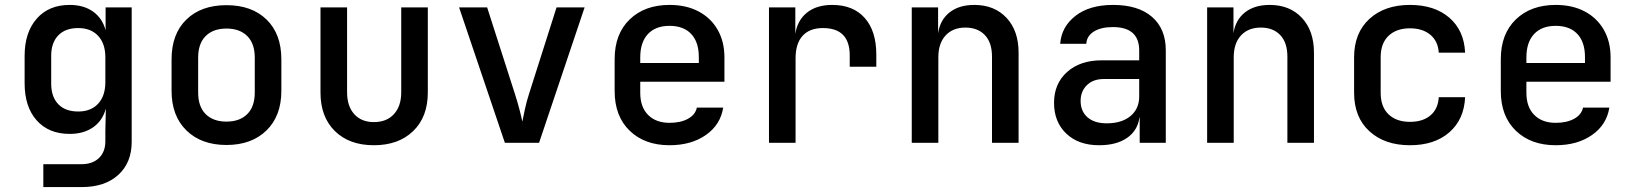

<svg xmlns="http://www.w3.org/2000/svg" viewBox="-20 -580 6640 780"><path d="M156 180V87H311Q356 87 382 62Q408 37 408 -6V-47L410 -139Q397 -90 358.5 -63Q320 -36 263 -36Q178 -36 129 -91Q80 -146 80 -242V-353Q80 -448 129 -504Q178 -560 263 -560Q320 -560 358 -533Q396 -506 409 -457V-550H515V-4Q515 81 460.5 130.5Q406 180 312 180ZM298 -127Q349 -127 378.5 -158.5Q408 -190 408 -247V-347Q408 -403 378.5 -434.5Q349 -466 298 -466Q245 -466 216.5 -436Q188 -406 188 -354V-240Q188 -187 216.5 -157Q245 -127 298 -127Z M900 9Q798 9 737.5 -50Q677 -109 677 -211V-339Q677 -442 737 -500.5Q797 -559 900 -559Q1003 -559 1063 -500.5Q1123 -442 1123 -339V-211Q1123 -109 1062.5 -50Q1002 9 900 9ZM900 -86Q954 -86 984.5 -116.5Q1015 -147 1015 -204V-346Q1015 -403 984.5 -433.5Q954 -464 900 -464Q846 -464 815.5 -433.5Q785 -403 785 -346V-204Q785 -147 815.5 -116.5Q846 -86 900 -86Z M1499 10Q1399 10 1340.5 -47.5Q1282 -105 1282 -204V-550H1390V-205Q1390 -149 1419 -116.5Q1448 -84 1499 -84Q1551 -84 1580.5 -116.5Q1610 -149 1610 -205V-550H1718V-204Q1718 -105 1658.5 -47.5Q1599 10 1499 10Z M2031 0 1845 -550H1959L2072 -198Q2082 -167 2090 -136.5Q2098 -106 2102 -86Q2106 -106 2112.5 -136.5Q2119 -167 2129 -198L2241 -550H2355L2170 0Z M2700 10Q2599 10 2538 -49Q2477 -108 2477 -210V-340Q2477 -442 2538 -501Q2599 -560 2700 -560Q2768 -560 2818 -533.5Q2868 -507 2895.5 -459Q2923 -411 2923 -347V-248H2581V-203Q2581 -145 2613 -113Q2645 -81 2700 -81Q2745 -81 2775 -97.5Q2805 -114 2811 -143H2918Q2907 -73 2847.5 -31.5Q2788 10 2700 10ZM2581 -347V-324H2819V-348Q2819 -409 2788 -442Q2757 -475 2700 -475Q2643 -475 2612 -441.5Q2581 -408 2581 -347Z M3104 0V-550H3211V-442Q3219 -497 3258 -528.5Q3297 -560 3361 -560Q3446 -560 3493 -507Q3540 -454 3540 -358V-309H3432V-355Q3432 -466 3323 -466Q3269 -466 3240.5 -434.5Q3212 -403 3212 -343V0Z M3684 0V-550H3791V-445Q3799 -499 3837.5 -529.5Q3876 -560 3938 -560Q4020 -560 4069 -507.5Q4118 -455 4118 -366V0H4010V-350Q4010 -407 3981 -437.5Q3952 -468 3902 -468Q3851 -468 3821.5 -436Q3792 -404 3792 -347V0Z M4445 10Q4361 10 4311.5 -37.5Q4262 -85 4262 -162Q4262 -240 4315 -287.5Q4368 -335 4456 -335H4608V-375Q4608 -470 4501 -470Q4453 -470 4424 -452Q4395 -434 4393 -402H4287Q4292 -471 4349 -515.5Q4406 -560 4502 -560Q4604 -560 4660 -511.5Q4716 -463 4716 -376V0H4610V-103H4609Q4602 -50 4559 -20Q4516 10 4445 10ZM4476 -79Q4537 -79 4572.5 -108.5Q4608 -138 4608 -188V-259H4464Q4421 -259 4395.5 -234Q4370 -209 4370 -170Q4370 -128 4398 -103.5Q4426 -79 4476 -79Z M4884 0V-550H4991V-445Q4999 -499 5037.5 -529.5Q5076 -560 5138 -560Q5220 -560 5269 -507.5Q5318 -455 5318 -366V0H5210V-350Q5210 -407 5181 -437.5Q5152 -468 5102 -468Q5051 -468 5021.5 -436Q4992 -404 4992 -347V0Z M5708 10Q5605 10 5543 -47Q5481 -104 5481 -203V-347Q5481 -446 5543 -503Q5605 -560 5708 -560Q5808 -560 5868 -508Q5928 -456 5932 -366H5825Q5822 -413 5790.5 -439Q5759 -465 5708 -465Q5653 -465 5621 -434.5Q5589 -404 5589 -348V-203Q5589 -146 5621 -115.5Q5653 -85 5708 -85Q5760 -85 5791 -111Q5822 -137 5825 -185H5932Q5928 -95 5868 -42.5Q5808 10 5708 10Z M6300 10Q6199 10 6138 -49Q6077 -108 6077 -210V-340Q6077 -442 6138 -501Q6199 -560 6300 -560Q6368 -560 6418 -533.5Q6468 -507 6495.5 -459Q6523 -411 6523 -347V-248H6181V-203Q6181 -145 6213 -113Q6245 -81 6300 -81Q6345 -81 6375 -97.5Q6405 -114 6411 -143H6518Q6507 -73 6447.5 -31.5Q6388 10 6300 10ZM6181 -347V-324H6419V-348Q6419 -409 6388 -442Q6357 -475 6300 -475Q6243 -475 6212 -441.5Q6181 -408 6181 -347Z"/></svg>

Font: JetBrains Mono NL SemiBold
Style: Regular
Weight: 600
Designer: Philipp Nurullin, Konstantin Bulenkov
Foundry: JetBrains
Version: Version 2.304; ttfautohint (v1.8.4.7-5d5b)